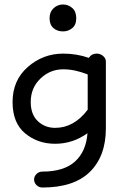

<svg xmlns="http://www.w3.org/2000/svg" viewBox="-20 -649 555 856"><path d="M36 -194Q36 -291 104 -350.5Q172 -410 262 -410Q322 -410 376 -391Q388 -410 412 -410Q427 -410 439.5 -399.5Q452 -389 452 -375V-77Q452 47 381 117Q310 187 169 187Q154 187 143 176.5Q132 166 132 151Q132 137 143 126.5Q154 116 169 116Q265 116 314.5 71Q364 26 370 -55Q304 -8 226 -8Q148 -8 92 -54.5Q36 -101 36 -194ZM226 -79Q310 -79 371 -160V-317Q314 -340 262 -340Q203 -340 160 -298.5Q117 -257 117 -194Q117 -139 148.5 -109Q180 -79 226 -79ZM261 -509Q235 -509 218 -524Q201 -539 201 -568Q201 -596 219 -612.5Q237 -629 261 -629Q284 -629 302 -613.5Q320 -598 320 -568Q320 -538 302 -523.5Q284 -509 261 -509Z"/></svg>

Font: Hoogli Semibold
Style: Regular
Weight: 600
Designer: Anand Singh Naorem
Foundry: Brand New Type
Version: Version 1.00 b007